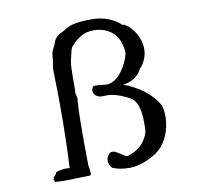

<svg xmlns="http://www.w3.org/2000/svg" viewBox="-74 -731 848 806"><g transform="rotate(-10 350.0 -328.0)"><path d="M247 -7Q237 -7 226.5 -6.5Q216 -6 204 -6Q180 -5 153.5 -4.5Q127 -4 97 -6Q92 -17 94 -22Q96 -27 100 -31Q103 -34 105.5 -37Q108 -40 108 -45Q120 -50 134.5 -52.5Q149 -55 168 -53Q173 -145 174 -249.5Q175 -354 172 -454Q171 -471 172.5 -482Q174 -493 176 -502Q176 -506 177 -509.5Q178 -513 178 -517Q178 -542 186.5 -557Q195 -572 199 -585Q204 -600 217 -609.5Q230 -619 243 -624Q266 -641 294 -646.5Q322 -652 366 -652Q407 -652 439 -639Q471 -626 491 -606Q496 -607 499 -605Q502 -603 506 -601Q508 -599 510.5 -597Q513 -595 516 -594Q563 -547 563 -490Q563 -468 553 -445.5Q543 -423 530 -412Q523 -393 500.5 -377Q478 -361 450 -359Q497 -341 534 -313.5Q571 -286 595 -245Q605 -209 600 -171Q595 -133 578 -101Q561 -69 533 -50Q511 -35 479 -22.5Q447 -10 416 -10Q397 -10 379 -13Q361 -16 344 -23Q329 -39 330.5 -58.5Q332 -78 350 -89Q363 -90 372 -85Q381 -80 390 -74Q395 -70 401.5 -66Q408 -62 415 -60Q487 -80 508 -148Q510 -177 508.5 -208Q507 -239 497.5 -263.5Q488 -288 466 -299Q432 -316 408 -322Q384 -328 363 -326Q335 -324 323.5 -340Q312 -356 325 -374Q336 -376 345 -375Q354 -374 362 -373Q370 -372 377 -371.5Q384 -371 391 -372Q416 -377 435.5 -398Q455 -419 467.5 -445Q480 -471 483 -490Q479 -548 447 -576.5Q415 -605 366 -605Q335 -605 311 -590.5Q287 -576 274 -559Q266 -555 261.5 -538.5Q257 -522 252 -499Q249 -486 248 -463.5Q247 -441 247 -417.5Q247 -394 247 -377Q247 -370 247 -367Q245 -363 246 -359Q247 -355 248 -350Q249 -345 250.5 -339.5Q252 -334 250 -327Q247 -291 246.5 -243Q246 -195 246 -147.5Q246 -100 247 -62Q247 -56 247 -53Q247 -49 248 -44Q249 -39 250 -34Q251 -25 251.5 -17.5Q252 -10 247 -7Z"/></g></svg>

Font: Yuji Syuku
Style: Regular
Weight: 400
Designer: Kataoka Yuji
Foundry: Kinuta Font Factory
Version: Version 3.002